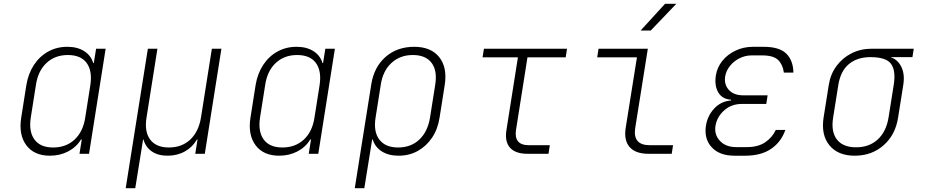

<svg xmlns="http://www.w3.org/2000/svg" viewBox="-20 -805 4840 1005"><path d="M241 10Q159 10 118 -44.5Q77 -99 91 -189L118 -360Q128 -420 157.5 -465Q187 -510 232 -535Q277 -560 332 -560Q385 -560 420.5 -537.5Q456 -515 468 -475H471L483 -550H533L446 0H396L408 -75H404Q380 -35 337 -12.5Q294 10 241 10ZM258 -33Q326 -33 370.5 -74.5Q415 -116 426 -189L453 -360Q464 -434 433.5 -475.5Q403 -517 335 -517Q268 -517 223.5 -475.5Q179 -434 168 -360L141 -189Q130 -116 160.5 -74.5Q191 -33 258 -33Z M638 180 754 -550H804L747 -190Q735 -116 766 -74.5Q797 -33 864 -33Q932 -33 976 -74.5Q1020 -116 1032 -190L1089 -550H1139L1052 0H1002L1014 -75H1011Q988 -35 948 -12.5Q908 10 857 10Q807 10 774.5 -12.5Q742 -35 731 -75H729L717 0L688 180Z M1441 10Q1359 10 1318 -44.5Q1277 -99 1291 -189L1318 -360Q1328 -420 1357.5 -465Q1387 -510 1432 -535Q1477 -560 1532 -560Q1585 -560 1620.5 -537.5Q1656 -515 1668 -475H1671L1683 -550H1733L1646 0H1596L1608 -75H1604Q1580 -35 1537 -12.5Q1494 10 1441 10ZM1458 -33Q1526 -33 1570.5 -74.5Q1615 -116 1626 -189L1653 -360Q1664 -434 1633.5 -475.5Q1603 -517 1535 -517Q1468 -517 1423.5 -475.5Q1379 -434 1368 -360L1341 -189Q1330 -116 1360.5 -74.5Q1391 -33 1458 -33Z M1837 180 1923 -361Q1937 -453 1997.5 -506.5Q2058 -560 2148 -560Q2236 -560 2279 -506Q2322 -452 2308 -361L2281 -190Q2272 -130 2242 -85Q2212 -40 2167 -15Q2122 10 2067 10Q2014 10 1978.5 -12.5Q1943 -35 1931 -75H1928L1916 0L1887 180ZM2064 -33Q2131 -33 2175 -74.5Q2219 -116 2231 -190L2258 -361Q2270 -435 2239 -476Q2208 -517 2141 -517Q2074 -517 2029 -475.5Q1984 -434 1973 -361L1946 -190Q1934 -116 1965.5 -74.5Q1997 -33 2064 -33Z M2741 0Q2678 0 2649.5 -32Q2621 -64 2631 -125L2691 -505H2506L2513 -550H2948L2941 -505H2741L2681 -125Q2669 -45 2748 -45H2858L2851 0Z M3374 0Q3307 0 3276 -35Q3245 -70 3255 -135L3314 -505H3106L3113 -550H3371L3305 -135Q3291 -45 3381 -45H3503L3496 0ZM3333 -645 3461 -785H3520L3386 -645Z M3881 10H3825Q3746 10 3705.5 -34Q3665 -78 3675 -146Q3683 -199 3718.5 -237Q3754 -275 3806 -279L3807 -283Q3760 -286 3739.5 -321.5Q3719 -357 3727 -410Q3734 -453 3761 -486.5Q3788 -520 3830 -540Q3872 -560 3921 -560H3977Q4060 -560 4096 -524Q4132 -488 4133 -425H4083Q4078 -466 4053.5 -490.5Q4029 -515 3970 -515H3914Q3881 -515 3851 -500Q3821 -485 3801 -460Q3781 -435 3776 -406Q3769 -363 3795 -334.5Q3821 -306 3870 -306H3998L3991 -261H3863Q3809 -261 3771 -227.5Q3733 -194 3725 -146Q3718 -100 3748.5 -67.5Q3779 -35 3833 -35H3889Q3948 -35 3985 -60Q4022 -85 4041 -125H4091Q4069 -62 4016.5 -26Q3964 10 3881 10Z M4454 10Q4366 10 4321.5 -44.5Q4277 -99 4291 -190L4318 -360Q4327 -417 4358.5 -459.5Q4390 -502 4437.5 -526Q4485 -550 4543 -550H4763L4756 -506H4641Q4680 -493 4698.5 -454Q4717 -415 4708 -360L4681 -190Q4667 -99 4605 -44.5Q4543 10 4454 10ZM4461 -34Q4530 -34 4574.5 -75Q4619 -116 4631 -190L4658 -360Q4670 -434 4644.5 -470Q4619 -506 4536 -506Q4468 -506 4424 -470Q4380 -434 4368 -360L4341 -190Q4329 -116 4360.5 -75Q4392 -34 4461 -34Z"/></svg>

Font: NKDuy Mono Thin
Style: Italic
Weight: 100
Italic angle: -9°
Monospace: yes
Designer: NKDuy
Foundry: NKDuy
Version: Version 2.251; ttfautohint (v1.8.4.7-5d5b)